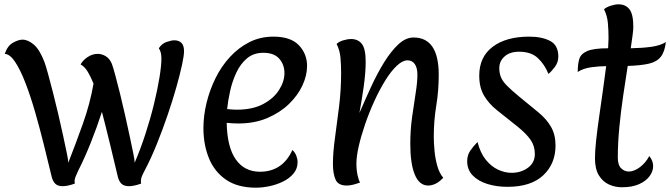

<svg xmlns="http://www.w3.org/2000/svg" viewBox="-20 -854 3110 891"><path d="M271 10Q248 10 236.5 -1.5Q225 -13 220 -33Q203 -104 183.5 -182.5Q164 -261 142.5 -335.5Q121 -410 97.5 -470.5Q74 -531 50 -567Q26 -603 2 -604Q15 -642 40.5 -656Q66 -670 84 -670Q110 -670 137 -647Q164 -624 186 -567Q192 -551 202.5 -513Q213 -475 225.5 -426Q238 -377 250.5 -324Q263 -271 273 -224Q283 -177 290 -143.5Q297 -110 297 -99Q330 -183 364 -278Q398 -373 414 -466Q402 -496 387.5 -520.5Q373 -545 354 -555Q365 -575 387 -589.5Q409 -604 434 -604Q453 -604 471 -593Q489 -582 499 -558Q505 -542 515 -505Q525 -468 537 -419.5Q549 -371 560.5 -319.5Q572 -268 582 -221.5Q592 -175 598.5 -142.5Q605 -110 605 -99Q632 -162 655 -232.5Q678 -303 694.5 -371Q711 -439 720 -494Q729 -549 729 -582Q729 -596 726.5 -608Q724 -620 717 -630Q731 -652 753.5 -659.5Q776 -667 789 -667Q809 -667 821.5 -655.5Q834 -644 834 -616Q834 -596 824.5 -552Q815 -508 798 -448Q781 -388 758 -320.5Q735 -253 708 -186Q681 -119 651 -62Q641 -43 637.5 -33.5Q634 -24 634 -15Q634 -12 634 -9Q634 -6 635 -2Q601 10 579 10Q555 10 543.5 -1.5Q532 -13 527 -33Q505 -127 491 -183.5Q477 -240 468.5 -274.5Q460 -309 453 -335Q430 -264 401.5 -192.5Q373 -121 343 -62Q334 -43 330.5 -33.5Q327 -24 326 -15Q326 -12 326.5 -9Q327 -6 327 -2Q294 10 271 10Z M1168 17Q1083 17 1029 -20Q975 -57 949.5 -120Q924 -183 924 -259Q924 -317 938.5 -376.5Q953 -436 980 -491Q1007 -546 1047 -589.5Q1087 -633 1137.5 -658.5Q1188 -684 1249 -684Q1329 -684 1367 -644Q1405 -604 1405 -548Q1405 -504 1383.5 -457.5Q1362 -411 1320.5 -371Q1279 -331 1220 -306Q1161 -281 1086 -281Q1059 -281 1032 -284Q1034 -172 1074 -114.5Q1114 -57 1187 -57Q1237 -57 1275 -81.5Q1313 -106 1337 -158Q1349 -147 1355 -131.5Q1361 -116 1361 -102Q1361 -71 1342 -48.5Q1323 -26 1293.5 -11.5Q1264 3 1230.5 10Q1197 17 1168 17ZM1079 -345Q1152 -345 1201 -371Q1250 -397 1275 -436.5Q1300 -476 1300 -515Q1300 -554 1276 -581.5Q1252 -609 1202 -609Q1157 -609 1126.5 -583.5Q1096 -558 1077 -517.5Q1058 -477 1048 -432Q1038 -387 1034 -348Q1058 -345 1079 -345Z M1589 7Q1549 7 1537 -21Q1525 -49 1525 -93Q1525 -146 1534.5 -214Q1544 -282 1553.5 -359.5Q1563 -437 1563 -516Q1563 -552 1560 -586.5Q1557 -621 1542 -650Q1553 -661 1573.5 -667Q1594 -673 1608 -673Q1642 -673 1659.5 -650Q1677 -627 1677 -568Q1677 -517 1668 -453Q1659 -389 1648 -330Q1674 -390 1702.5 -452Q1731 -514 1763 -565.5Q1795 -617 1829 -648.5Q1863 -680 1899 -680Q2016 -680 2016 -507Q2016 -433 2004.5 -363.5Q1993 -294 1993 -220Q1993 -191 1996.5 -154Q2000 -117 2009.5 -83.5Q2019 -50 2037 -29Q2019 -10 2001.5 -1.5Q1984 7 1967 7Q1926 7 1905 -43.5Q1884 -94 1884 -187Q1884 -251 1892.5 -311.5Q1901 -372 1909 -422.5Q1917 -473 1917 -507Q1917 -539 1905 -556.5Q1893 -574 1871 -574Q1848 -574 1821 -548.5Q1794 -523 1767.5 -480Q1741 -437 1717 -384.5Q1693 -332 1674.5 -278Q1656 -224 1645 -176.5Q1634 -129 1634 -95Q1634 -64 1639.5 -40Q1645 -16 1651 -7Q1632 0 1617 3.5Q1602 7 1589 7Z M2335 13Q2285 13 2242.5 0Q2200 -13 2174 -39.5Q2148 -66 2148 -106Q2148 -134 2162.5 -155Q2177 -176 2196 -195Q2209 -144 2234.5 -112.5Q2260 -81 2291.5 -66.5Q2323 -52 2354 -52Q2398 -52 2430 -75.5Q2462 -99 2462 -139Q2462 -177 2442 -205.5Q2422 -234 2383 -265.5Q2344 -297 2287 -342Q2250 -371 2227 -409Q2204 -447 2204 -503Q2204 -590 2266.5 -637Q2329 -684 2436 -684Q2495 -684 2533 -664Q2571 -644 2571 -591Q2571 -565 2555 -543.5Q2539 -522 2525 -511Q2508 -554 2476.5 -584Q2445 -614 2389 -614Q2346 -614 2321.5 -592Q2297 -570 2297 -538Q2297 -514 2305 -495Q2313 -476 2333.5 -455.5Q2354 -435 2389 -406Q2424 -377 2478 -333Q2516 -302 2537 -265.5Q2558 -229 2558 -179Q2558 -94 2501 -40.5Q2444 13 2335 13Z M2866 15Q2834 15 2805.5 2Q2777 -11 2759 -40.5Q2741 -70 2741 -120Q2741 -153 2746.5 -203.5Q2752 -254 2760.5 -312.5Q2769 -371 2777.5 -432Q2786 -493 2793 -547Q2762 -547 2724.5 -542Q2687 -537 2661 -520Q2661 -555 2668 -579.5Q2675 -604 2705 -617Q2735 -630 2802 -630Q2802 -641 2803 -652Q2804 -663 2804 -676Q2804 -713 2801 -747Q2798 -781 2783 -811Q2794 -821 2814.5 -827.5Q2835 -834 2850 -834Q2883 -834 2901 -811Q2919 -788 2919 -729Q2919 -715 2915.5 -689.5Q2912 -664 2907 -630Q2962 -631 3004 -637Q3046 -643 3070 -659Q3065 -614 3046.5 -590.5Q3028 -567 2991 -558.5Q2954 -550 2893 -548Q2883 -484 2872 -410Q2861 -336 2854 -262Q2847 -188 2847 -123Q2847 -88 2862.5 -73Q2878 -58 2898 -58Q2923 -58 2950 -78.5Q2977 -99 2993 -130Q3011 -108 3011 -83Q3011 -59 2994.5 -36.5Q2978 -14 2946 0.5Q2914 15 2866 15Z"/></svg>

Font: Paprika
Style: Regular
Weight: 400
Designer: Eduardo Rodriguez Tunni
Foundry: Eduardo Rodriguez Tunni
Version: Version 1.010; ttfautohint (v1.8.3)